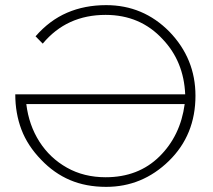

<svg xmlns="http://www.w3.org/2000/svg" viewBox="-20 -724 828 748"><path d="M393.5 4Q315 4 252.8 -22.5Q190.5 -49 140.5 -101.5Q87.5 -156 63.5 -219.2Q39.5 -282.5 39.5 -356.5H701.5Q696 -484.5 614 -571Q526.5 -666 391.5 -666Q239.5 -666 146.5 -554L118.5 -582.5Q173 -645 241.5 -674.5Q310 -704 393.5 -704Q538 -704 640 -600.5Q741.5 -495.5 741.5 -351Q741.5 -198 638 -97Q534.5 4 393.5 4ZM391.5 -33.5Q519 -33.5 601 -114.2Q683 -195 699.5 -318.5H82.5Q92.5 -236.5 133.5 -172.2Q174.5 -108 240.8 -70.8Q307 -33.5 391.5 -33.5Z"/></svg>

Font: Argentum Novus ExtraLight
Style: Regular
Weight: 250
Designer: Julieta Ulanovsky (font) & Cristiano Sobral (main changes)
Foundry: Julieta Ulanovsky (font) & Cristiano Sobral (main changes)
Version: Version 3.00;November 27, 2020;FontCreator 13.0.0.2655 64-bi